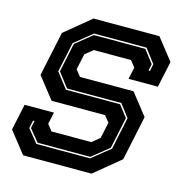

<svg xmlns="http://www.w3.org/2000/svg" viewBox="-104 -797 859 894"><g transform="rotate(15 325.5 -350.0)"><path d="M86 0 5 -103 32 -229H173.5L161 -172L185 -141.5H377L414 -172L430.5 -249L406.5 -279.5H148.5L67.5 -382.5L113 -597L238 -700H555.5L636.5 -597L609.5 -471H468L480.5 -528L456.5 -558.5H277L239.5 -528L223 -451.5L247.5 -421H505.5L586.5 -318L541 -103L416 0ZM132 -67H391L478.5 -137.5L511 -293L464.5 -353.5H203L150.5 -422L180 -562L259.5 -626H507.5L554.5 -564.5L548 -532.5H555L562 -566.5L511.5 -633H258.5L173.5 -564L143 -420L199.5 -346.5H460.5L503.5 -291L471.5 -139.5L390 -74H136L88.5 -132L96 -168H89L81 -130Z"/></g></svg>

Font: Tourney Thin ExtraBold
Style: Italic
Weight: 800
Italic angle: -12°
Version: Version 1.015